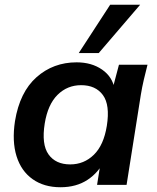

<svg xmlns="http://www.w3.org/2000/svg" viewBox="-20 -777 660 807"><path d="M234 10Q165 10 117 -24Q69 -58 49.5 -120.5Q30 -183 43 -268Q63 -390 133.5 -452.5Q204 -515 302 -515Q365 -515 409 -484.5Q453 -454 462 -402L452 -399L480 -505H600Q592 -474 584.5 -442Q577 -410 572 -379L512 0H388L405 -107H421Q396 -53 348.5 -21.5Q301 10 234 10ZM275 -86Q333 -86 374.5 -126.5Q416 -167 429 -248Q443 -336 412.5 -377.5Q382 -419 321 -419Q263 -419 222 -378.5Q181 -338 168 -258Q154 -170 184 -128Q214 -86 275 -86ZM311 -554 443 -757H569L395 -554Z"/></svg>

Font: Mulish ExtraLight
Style: Bold Italic
Weight: 700
Italic angle: -9°
Version: Version 3.603